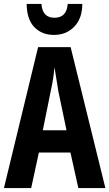

<svg xmlns="http://www.w3.org/2000/svg" viewBox="-20 -953 554 973"><path d="M323 -933Q318 -863 256 -863Q195 -863 190 -933H115Q116 -855 154 -815.5Q192 -776 254 -776Q316 -776 356.5 -818Q397 -860 397 -933ZM197 -293 237 -491Q252 -558 256 -613Q264 -559 276 -489L317 -293ZM514 0 338 -714H173L0 0H138L177 -180H337L377 0Z"/></svg>

Font: Noto Sans UI Condensed
Style: Bold
Weight: 700
Width: 3
Designer: Monotype Design Team
Foundry: Monotype Imaging Inc.
Version: 1.001